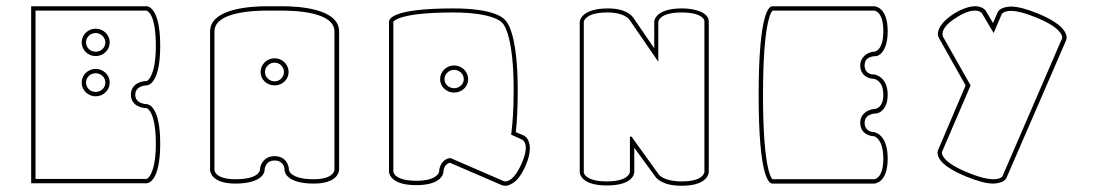

<svg xmlns="http://www.w3.org/2000/svg" viewBox="-20 -552 3522 616"><path d="M318 -416C318 -399 304 -386 287 -386C270 -386 256 -399 256 -416C256 -433 270 -446 287 -446C304 -446 318 -432 318 -416ZM332 -416C332 -440 312 -460 287 -460C262 -460 242 -440 242 -416C242 -392 262 -372 287 -372C312 -372 332 -392 332 -416ZM318 -287C318 -270 304 -257 287 -257C270 -257 256 -270 256 -287C256 -304 270 -317 287 -317C304 -317 318 -304 318 -287ZM332 -287C332 -311 312 -331 287 -331C262 -331 242 -311 242 -287C242 -263 262 -243 287 -243C312 -243 332 -263 332 -287ZM461 12C454 22 450 22 450 22H94V-518H450C455 -516 480 -505 480 -405C480 -343 469 -315 461 -302C454 -292 450 -292 450 -292C433 -292 400 -283 400 -248C400 -214 433 -205 450 -205C451 -205 456 -203 462 -194C470 -181 480 -153 480 -91C480 -29 469 -1 461 12ZM494 -91C494 -212 456 -218 450 -218C448 -218 414 -219 414 -248C414 -277 448 -278 450 -278C456 -278 494 -284 494 -405C494 -526 456 -532 450 -532H80V36H450C456 36 494 30 494 -91Z M891 -321C891 -305 878 -291 861 -291C844 -291 830 -305 830 -321C830 -337 844 -351 861 -351C878 -351 891 -337 891 -321ZM906 -321C906 -345 886 -365 861 -365C836 -365 816 -345 816 -321C816 -297 836 -278 861 -278C886 -278 906 -297 906 -321ZM1053 -451V-7C1052 -1 1046 23 986 23C942 23 923 13 914 5C907 -2 907 -7 907 -7C907 -22 897 -51 861 -51C826 -51 814 -22 814 -7C813 -2 807 23 735 23C668 23 668 -7 668 -7V-451C668 -514 794 -518 839 -518H860H861H882C927 -518 1053 -514 1053 -451ZM861 -532H838C785 -532 654 -525 654 -451V-7C654 -4 656 37 735 37C774 37 804 29 819 14C829 4 829 -6 829 -7C829 -8 830 -37 861 -37C889 -37 893 -14 893 -7C893 -6 893 4 903 14C918 29 947 37 986 37C1062 37 1067 0 1068 -6V-451C1068 -525 937 -532 884 -532Z M1468 -298C1468 -282 1454 -269 1437 -269C1420 -269 1406 -282 1406 -298C1406 -314 1420 -328 1437 -328C1454 -328 1468 -314 1468 -298ZM1482 -298C1482 -322 1462 -342 1437 -342C1412 -342 1392 -322 1392 -298C1392 -274 1412 -255 1437 -255C1462 -255 1482 -274 1482 -298ZM1596 29C1539 4 1482 -20 1425 -45C1397 -42 1389 -14 1389 -2C1388 3 1381 28 1315 28C1274 28 1256 18 1248 10C1242 3 1242 -2 1242 -2V-482C1244 -486 1268 -512 1434 -512C1510 -512 1551 -501 1571 -492C1591 -483 1588 -480 1593 -477C1600 -469 1628 -427 1628 -263C1628 -204 1625 -159 1620 -120C1632 -115 1643 -109 1655 -104C1656 -103 1667 -98 1667 -77C1667 -65 1663 -49 1653 -26C1631 24 1610 30 1601 30C1598 30 1596 29 1596 29ZM1677 -96C1672 -111 1663 -116 1661 -117L1635 -128C1639 -164 1641 -209 1641 -263C1641 -439 1609 -479 1602 -486C1597 -493 1568 -525 1434 -525C1241 -525 1228 -492 1228 -482V-2C1228 1 1230 42 1315 42C1401 42 1403 1 1403 -2C1403 -3 1403 -24 1423 -30L1590 42C1591 42 1595 44 1601 44C1606 44 1611 43 1617 40C1636 32 1652 12 1666 -20C1676 -42 1680 -61 1680 -77C1680 -84 1679 -90 1677 -96Z M1929 -512C1986 -512 2000 -488 2000 -488C2031 -443 2061 -399 2092 -354V-482C2093 -487 2100 -512 2167 -512C2209 -512 2228 -502 2235 -494C2239 -490 2240 -486 2240 -484V0C2239 5 2233 30 2167 30C2110 30 2094 9 2093 7L2006 -114H2004C2003 -112 2002 -112 2001 -114V0C2000 5 1993 30 1926 30C1885 30 1867 20 1859 12C1852 5 1853 0 1853 0V-482C1854 -488 1863 -512 1929 -512ZM2168 -525C2082 -525 2079 -485 2079 -482V-397L2012 -495C2010 -498 1992 -525 1931 -525C1846 -525 1840 -486 1840 -482V0C1840 3 1842 43 1927 43C2013 43 2015 3 2015 0V-78C2037 -47 2060 -17 2082 14C2086 20 2105 44 2167 44C2250 44 2254 4 2254 0V-483C2254 -513 2208 -525 2168 -525Z M2740 -342C2740 -308 2769 -299 2784 -299C2789 -298 2814 -291 2814 -248C2814 -202 2785 -202 2784 -202H2782H2781C2764 -199 2740 -187 2740 -158C2740 -124 2769 -115 2784 -115C2788 -114 2814 -104 2814 -43C2814 23 2784 23 2784 23H2458C2453 18 2428 -19 2428 -247C2428 -498 2458 -517 2459 -518H2784C2785 -518 2814 -517 2814 -452C2814 -386 2784 -386 2784 -386H2782H2781C2761 -383 2740 -368 2740 -342ZM2828 -43C2828 -120 2788 -127 2785 -128H2783C2777 -128 2754 -132 2754 -158C2754 -187 2788 -188 2790 -188H2792H2793C2806 -191 2828 -205 2828 -248C2828 -306 2787 -313 2785 -313H2783H2782C2776 -313 2754 -316 2754 -342C2754 -350 2756 -357 2761 -362C2770 -371 2786 -372 2789 -372H2790H2792H2793C2806 -376 2828 -394 2828 -452C2828 -530 2787 -532 2784 -532H2458C2448 -532 2414 -514 2414 -247C2414 20 2448 37 2458 37H2784C2787 37 2828 35 2828 -43Z M3002 -64 3094 -278 3005 -435C3005 -435 3004 -439 3004 -443C3004 -453 3010 -473 3052 -498C3078 -514 3096 -518 3108 -518C3123 -518 3129 -511 3130 -510L3168 -446L3194 -507C3195 -508 3201 -517 3223 -517C3240 -517 3265 -512 3304 -496C3383 -464 3388 -438 3388 -431V-430L3196 14C3195 15 3189 23 3167 23C3150 23 3125 18 3086 2C3007 -30 3002 -55 3002 -62ZM2989 -443C2989 -435 2993 -430 2993 -429L3078 -278L2989 -69C2989 -68 2988 -66 2988 -62C2988 -57 2989 -50 2995 -41C3008 -21 3038 -3 3081 15C3116 29 3144 37 3167 37C3173 37 3178 36 3183 35C3203 31 3208 21 3209 19L3401 -424C3401 -425 3402 -428 3402 -432C3402 -446 3390 -476 3309 -509C3274 -523 3246 -531 3223 -531C3217 -531 3212 -530 3207 -529C3187 -525 3182 -515 3181 -513L3166 -478L3143 -517C3142 -519 3132 -532 3108 -532C3066 -532 2989 -484 2989 -443Z"/></svg>

Font: Platiipus Light
Style: Light
Weight: 400
Version: Version 001.000